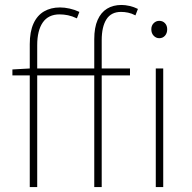

<svg xmlns="http://www.w3.org/2000/svg" viewBox="-20 -754 774 774"><path d="M100 0V-576Q100 -626 115 -659Q130 -692 157.5 -708Q185 -724 222 -724Q240 -724 260.5 -719.5Q281 -715 300 -706L290 -680Q271 -689 254 -692.5Q237 -696 220 -696Q175 -696 152.5 -663.5Q130 -631 130 -572V0ZM360 0V-596Q360 -643 373.5 -673.5Q387 -704 411.5 -719Q436 -734 470 -734Q485 -734 502.5 -730Q520 -726 536 -718L526 -692Q511 -700 496.5 -703Q482 -706 468 -706Q428 -706 409 -676Q390 -646 390 -592V0ZM30 -450V-474L100 -478H504V-450ZM608 0V-478H638V0ZM622 -600Q609 -600 599.5 -610Q590 -620 590 -636Q590 -651 599.5 -660.5Q609 -670 622 -670Q636 -670 645 -660.5Q654 -651 654 -636Q654 -620 645 -610Q636 -600 622 -600Z"/></svg>

Font: Source Sans 3
Style: Regular
Weight: 200
Designer: Paul D. Hunt
Foundry: Adobe
Version: Version 3.046;hotconv 1.0.118;makeotfexe 2.5.65603